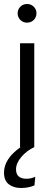

<svg xmlns="http://www.w3.org/2000/svg" viewBox="-33 -734 258 958"><path d="M138 -518V0Q100 18 73.5 49Q47 80 47 111Q47 158 100 158Q121 158 143 148L139 191Q109 204 72 204Q35 204 11 185.5Q-13 167 -13 127Q-13 58 70 0H67V-518ZM55 -668Q55 -687 68.5 -700.5Q82 -714 102 -714Q122 -714 135.5 -700.5Q149 -687 149 -668Q149 -648 135.5 -634.5Q122 -621 102 -621Q82 -621 68.5 -634.5Q55 -648 55 -668Z"/></svg>

Font: Nacelle Light
Style: Regular
Weight: 300
Designer: Sora Sagano
Foundry: Sora Sagano
Version: Version 1.000;FEAKit 1.0